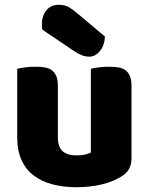

<svg xmlns="http://www.w3.org/2000/svg" viewBox="-20 -767 622 803"><path d="M52 -479Q62 -482 83.5 -485Q105 -488 128 -488Q150 -488 167.5 -485Q185 -482 197 -473Q209 -464 215.5 -448.5Q222 -433 222 -408V-193Q222 -152 242 -134.5Q262 -117 300 -117Q323 -117 337.5 -121Q352 -125 360 -129V-479Q370 -482 391.5 -485Q413 -488 436 -488Q458 -488 475.5 -485Q493 -482 505 -473Q517 -464 523.5 -448.5Q530 -433 530 -408V-104Q530 -54 488 -29Q453 -7 404.5 4.5Q356 16 299 16Q245 16 199.5 4Q154 -8 121 -33Q88 -58 70 -97.5Q52 -137 52 -193ZM157 -643Q155 -653 155 -663Q155 -701 174 -724Q193 -747 226 -747Q251 -747 268 -737Q285 -727 306 -709L419 -614Q417 -576 397.5 -553Q378 -530 353 -530Q337 -530 321 -536.5Q305 -543 289 -554Z"/></svg>

Font: Baloo Tammudu
Style: Regular
Weight: 400
Designer: Omkar Shende and Ek Type
Foundry: Ek Type
Version: Version 1.443;PS 1.000;hotconv 16.6.51;makeotf.lib2.5.65220;